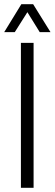

<svg xmlns="http://www.w3.org/2000/svg" viewBox="-25 -889 259 909"><path d="M74 0V-686H134V0ZM-5 -737 76 -869H132L214 -737H163L90 -855L119 -854L45 -737Z"/></svg>

Font: Archivo Condensed ExtraLight
Style: Regular
Weight: 250
Width: 3
Designer: Hector Gatti
Foundry: Omnibus-Type
Version: Version 2.001